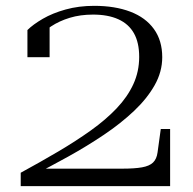

<svg xmlns="http://www.w3.org/2000/svg" viewBox="-20 -638 660 658"><path d="M399 -60H108Q106 -58 101 -52.5Q96 -47 92 -42Q88 -37 87 -34Q150 -66 214 -101.5Q278 -137 336 -176Q394 -215 439 -257.5Q484 -300 510 -346Q536 -392 536 -442Q536 -499 507.5 -538.5Q479 -578 426.5 -598Q374 -618 303 -618Q250 -618 205 -605.5Q160 -593 126.5 -573.5Q93 -554 74 -535V-442H150V-556Q142 -556 135 -550.5Q128 -545 122.5 -537.5Q117 -530 113.5 -521.5Q110 -513 108 -507Q127 -529 155 -547.5Q183 -566 219 -577Q255 -588 299 -588Q350 -588 385.5 -572Q421 -556 439 -524Q457 -492 457 -443Q457 -393 437 -349.5Q417 -306 380 -267Q343 -228 292 -191.5Q241 -155 180 -119Q119 -83 51 -46V0H563V-196H531L520 -116Q517 -93 504.5 -81Q492 -69 466.5 -64.5Q441 -60 399 -60Z"/></svg>

Font: Roboto Serif 120pt Expanded Light
Style: Regular
Weight: 300
Width: 7
Designer: Greg Gazdowicz
Foundry: Commercial Type
Version: Version 1.008